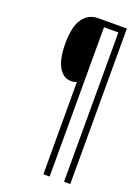

<svg xmlns="http://www.w3.org/2000/svg" viewBox="-165 -831 752 1029"><g transform="rotate(20 211.5 -316.5)"><path d="M219.7 127 219.2 -399.4Q206.5 -393.1 188 -393.1Q142.6 -393.1 116.5 -439.2Q90.3 -485.4 90.3 -572.8Q90.3 -669.4 122.6 -714.6Q154.8 -759.8 211.9 -759.8H373V127H337.4V-724.6H255.4V127Z"/></g></svg>

Font: Open Sans Condensed Light
Style: Italic
Weight: 300
Width: 3
Italic angle: -12°
Designer: Monotype Design Team
Foundry: Monotype Imaging Inc.
Version: Version 3.000; ttfautohint (v1.8.4)